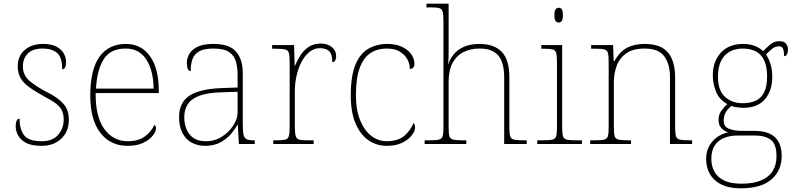

<svg xmlns="http://www.w3.org/2000/svg" viewBox="-20 -780 4306 1040"><path d="M206 10Q150 10 119.5 -7Q89 -24 77 -48.5Q65 -73 65 -95Q65 -109 67.5 -118.5Q70 -128 74.5 -132.5Q79 -137 86 -137Q86 -80 110.5 -47.5Q135 -15 206 -15Q265 -15 295 -50Q325 -85 325 -132Q325 -156 318 -175.5Q311 -195 290.5 -213Q270 -231 229 -252Q171 -284 137.5 -308.5Q104 -333 90 -359.5Q76 -386 76 -422Q76 -475 113 -508.5Q150 -542 214 -542Q259 -542 286.5 -527Q314 -512 326 -489.5Q338 -467 338 -445Q338 -426 333 -415.5Q328 -405 317 -405Q317 -470 289 -493.5Q261 -517 211 -517Q156 -517 130 -489.5Q104 -462 104 -421Q104 -374 137 -344.5Q170 -315 231 -283Q282 -257 308 -233.5Q334 -210 343.5 -185.5Q353 -161 353 -131Q353 -68 312 -29Q271 10 206 10Z M671 10Q578 10 523.5 -60.5Q469 -131 469 -262Q469 -404 519 -473Q569 -542 662 -542Q745 -542 792.5 -475.5Q840 -409 840 -290V-276H498Q497 -146 545.5 -80.5Q594 -15 672 -15Q729 -15 764 -40.5Q799 -66 816 -103Q821 -100 823 -96Q825 -92 825 -85Q825 -68 807.5 -45.5Q790 -23 756 -6.5Q722 10 671 10ZM812 -300Q811 -397 773 -457Q735 -517 661 -517Q577 -517 541 -458Q505 -399 500 -300Z M1091 10Q1052 10 1020 -6.5Q988 -23 969 -58Q950 -93 950 -146Q950 -225 1006.5 -262Q1063 -299 1184 -303L1267 -306V-371Q1267 -414 1258 -446.5Q1249 -479 1221 -498Q1193 -517 1136 -517Q1087 -517 1060 -502.5Q1033 -488 1023 -460.5Q1013 -433 1013 -395Q1003 -395 997.5 -406Q992 -417 992 -441Q992 -462 1004 -485.5Q1016 -509 1047.5 -525.5Q1079 -542 1136 -542Q1224 -542 1259.5 -499.5Q1295 -457 1295 -386V-110Q1295 -73 1298.5 -53.5Q1302 -34 1314 -27Q1326 -20 1353 -20H1360V0H1274L1268 -104H1266Q1255 -83 1232.5 -56Q1210 -29 1175 -9.5Q1140 10 1091 10ZM1095 -15Q1144 -15 1182.5 -40Q1221 -65 1244 -101Q1267 -137 1267 -170V-283L1181 -280Q1103 -278 1059 -261Q1015 -244 996.5 -214.5Q978 -185 978 -145Q978 -111 989.5 -81.5Q1001 -52 1027 -33.5Q1053 -15 1095 -15Z M1460 0V-20H1482Q1512 -20 1526.5 -24Q1541 -28 1545 -44.5Q1549 -61 1549 -98V-442Q1549 -477 1545 -492.5Q1541 -508 1525 -512Q1509 -516 1472 -516H1454V-536H1573L1576 -424H1578Q1590 -453 1607.5 -480.5Q1625 -508 1652 -526Q1679 -544 1717 -544Q1755 -544 1778 -524.5Q1801 -505 1801 -476Q1801 -463 1796 -453Q1791 -443 1780 -443Q1780 -487 1763 -503Q1746 -519 1712 -519Q1683 -519 1658 -500Q1633 -481 1615 -448Q1597 -415 1587 -372.5Q1577 -330 1577 -284V-98Q1577 -61 1581.5 -44.5Q1586 -28 1600 -24Q1614 -20 1644 -20H1679V0Z M2075 10Q2021 10 1977 -19.5Q1933 -49 1906.5 -110Q1880 -171 1880 -263Q1880 -369 1905.5 -430Q1931 -491 1976 -516.5Q2021 -542 2078 -542Q2124 -542 2157 -526.5Q2190 -511 2207.5 -486.5Q2225 -462 2225 -433Q2225 -425 2222 -419Q2219 -413 2213.5 -410Q2208 -407 2200 -406Q2200 -434 2186 -459.5Q2172 -485 2144.5 -501Q2117 -517 2074 -517Q2025 -517 1987.5 -493Q1950 -469 1929 -413.5Q1908 -358 1908 -264Q1908 -184 1931 -128Q1954 -72 1992 -43.5Q2030 -15 2075 -15Q2138 -16 2171 -45Q2204 -74 2220 -114Q2225 -108 2226.5 -101.5Q2228 -95 2228 -86Q2228 -70 2210.5 -47Q2193 -24 2159 -7Q2125 10 2075 10Z M2280 0V-20H2305Q2342 -20 2358 -24Q2374 -28 2378 -43.5Q2382 -59 2382 -94V-662Q2382 -699 2378 -715.5Q2374 -732 2359.5 -736Q2345 -740 2315 -740H2290V-760H2410V-482Q2410 -474 2409.5 -465Q2409 -456 2408.5 -448.5Q2408 -441 2407 -435H2409Q2418 -461 2437.5 -485.5Q2457 -510 2491.5 -526Q2526 -542 2578 -542Q2656 -542 2697.5 -499.5Q2739 -457 2739 -362V-94Q2739 -59 2743 -43.5Q2747 -28 2763.5 -24Q2780 -20 2816 -20H2833V0H2711V-360Q2711 -441 2679.5 -479Q2648 -517 2578 -517Q2528 -517 2490 -497.5Q2452 -478 2431 -438Q2410 -398 2410 -334V-94Q2410 -59 2414 -43.5Q2418 -28 2434.5 -24Q2451 -20 2487 -20H2506V0Z M2890 0V-20H2920Q2957 -20 2973 -24Q2989 -28 2993 -43.5Q2997 -59 2997 -94V-438Q2997 -475 2993 -491.5Q2989 -508 2974.5 -512Q2960 -516 2930 -516H2912V-536H3025V-94Q3025 -59 3029 -43.5Q3033 -28 3049.5 -24Q3066 -20 3102 -20H3132V0ZM3006 -658Q2996 -658 2989.5 -666Q2983 -674 2983 -698Q2983 -721 2989.5 -729.5Q2996 -738 3006 -738Q3017 -738 3023 -729.5Q3029 -721 3029 -698Q3029 -674 3023 -666Q3017 -658 3006 -658Z M3177 0V-20H3200Q3237 -20 3253 -24Q3269 -28 3273 -43.5Q3277 -59 3277 -94V-442Q3277 -477 3273 -492.5Q3269 -508 3254.5 -512Q3240 -516 3210 -516H3182V-536H3301L3304 -449H3308Q3338 -502 3377.5 -522Q3417 -542 3472 -542Q3558 -542 3597.5 -496.5Q3637 -451 3637 -357V-94Q3637 -59 3641 -43.5Q3645 -28 3661.5 -24Q3678 -20 3714 -20H3729V0H3609V-365Q3609 -432 3578.5 -474.5Q3548 -517 3472 -517Q3407 -517 3370.5 -490Q3334 -463 3319.5 -421Q3305 -379 3305 -334V-94Q3305 -59 3309 -43.5Q3313 -28 3329.5 -24Q3346 -20 3382 -20H3398V0Z M3993 240Q3902 240 3853.5 197Q3805 154 3805 80Q3805 39 3823 8.5Q3841 -22 3868.5 -40Q3896 -58 3924 -63Q3902 -70 3887 -86.5Q3872 -103 3872 -132Q3872 -161 3890 -184Q3908 -207 3920 -216Q3877 -239 3859 -282.5Q3841 -326 3841 -372Q3841 -446 3884 -494Q3927 -542 4006 -542Q4042 -542 4069 -531Q4096 -520 4114 -503Q4128 -518 4150 -537.5Q4172 -557 4201 -557Q4226 -557 4237 -544Q4248 -531 4248 -513Q4248 -496 4243 -486Q4238 -476 4227 -476Q4227 -505 4221 -517Q4215 -529 4201 -529Q4179 -529 4163.5 -516.5Q4148 -504 4129 -485Q4143 -466 4153 -435Q4163 -404 4163 -364Q4163 -289 4123.5 -242.5Q4084 -196 4006 -196Q3994 -196 3972 -199Q3950 -202 3942 -206Q3925 -193 3912.5 -174Q3900 -155 3900 -126Q3900 -93 3930 -82Q3960 -71 4000 -71H4069Q4140 -71 4177 -37.5Q4214 -4 4214 65Q4214 144 4158.5 192Q4103 240 3993 240ZM3997 215Q4060 215 4102 197.5Q4144 180 4165 147Q4186 114 4186 66Q4186 1 4155.5 -22.5Q4125 -46 4067 -46H3976Q3936 -46 3903.5 -33.5Q3871 -21 3852 7Q3833 35 3833 82Q3833 117 3848.5 147.5Q3864 178 3900 196.5Q3936 215 3997 215ZM4003 -221Q4044 -221 4073.5 -234.5Q4103 -248 4119 -280Q4135 -312 4135 -365Q4135 -419 4119.5 -452.5Q4104 -486 4074.5 -501.5Q4045 -517 4003 -517Q3964 -517 3934 -501Q3904 -485 3886.5 -451.5Q3869 -418 3869 -364Q3869 -290 3907 -255.5Q3945 -221 4003 -221Z"/></svg>

Font: Noto Rashi Hebrew Thin
Style: Regular
Weight: 250
Version: Version 1.006